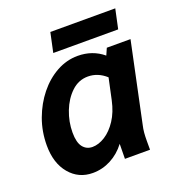

<svg xmlns="http://www.w3.org/2000/svg" viewBox="-126 -789 845 906"><g transform="rotate(-20 296.0 -336.0)"><path d="M27 -185Q27 -255 50 -317.5Q73 -380 112 -428.5Q151 -477 201.5 -505Q252 -533 308 -533Q382 -533 436 -488L451 -522H570L486 -124Q481 -103 479.5 -84.5Q478 -66 478 -44V0H352L353 -75Q322 -34 279 -11.5Q236 11 188 11Q117 11 72 -42.5Q27 -96 27 -185ZM162 -201Q162 -151 180 -128Q198 -105 228 -105Q259 -105 291.5 -125.5Q324 -146 350 -185.5Q376 -225 388 -281L411 -388Q370 -425 320 -425Q273 -425 237.5 -391.5Q202 -358 182 -306.5Q162 -255 162 -201ZM205 -585 226 -683H552L531 -585Z"/></g></svg>

Font: Radio Canada SemiBold
Style: Italic
Weight: 600
Italic angle: -12°
Designer: Charles Daoud, Etienne Aubert Bonn, Alexandre Saumier Demers, Jacques Le Bailly
Foundry: Radio-Canada
Version: Version 2.104; ttfautohint (v1.8.4.7-5d5b);gftools[0.9.28.de